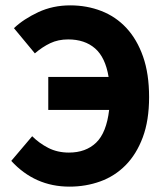

<svg xmlns="http://www.w3.org/2000/svg" viewBox="-20 -684 622 716"><path d="M239 12Q110 12 22 -84L100 -176Q126 -150 160 -132.5Q194 -115 237 -115Q300 -115 338.5 -152Q377 -189 387 -274H160V-397H385Q373 -470 334.5 -503.5Q296 -537 234 -537Q197 -537 167.5 -523Q138 -509 110 -485L32 -579Q68 -613 122.5 -638.5Q177 -664 242 -664Q304 -664 358 -643Q412 -622 451.5 -579.5Q491 -537 513.5 -473Q536 -409 536 -322Q536 -235 512.5 -172Q489 -109 448.5 -68Q408 -27 354 -7.5Q300 12 239 12Z"/></svg>

Font: hySource Sans Pro
Style: Bold
Weight: 700
Designer: Paul D. Hunt
Foundry: Adobe Systems Incorporated
Version: Version 2.021;PS 2.000;hotconv 1.0.86;makeotf.lib2.5.63406